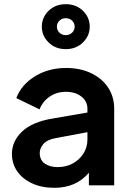

<svg xmlns="http://www.w3.org/2000/svg" viewBox="-20 -886 613 918"><path d="M240 12Q179 12 133 -9.5Q87 -31 62 -67.5Q37 -104 37 -150Q37 -211 85.5 -257Q134 -303 230 -319L398 -348V-366Q398 -402 369 -424.5Q340 -447 295 -447Q251 -447 217.5 -424Q184 -401 169 -363L58 -417Q82 -481 147 -521Q212 -561 296 -561Q363 -561 415 -536.5Q467 -512 496.5 -468Q526 -424 526 -366V0H405V-60Q344 12 240 12ZM170 -155Q170 -121 194 -104Q218 -87 256 -87Q296 -87 328 -104.5Q360 -122 379 -152Q398 -182 398 -219V-254L248 -226Q204 -218 187 -197Q170 -176 170 -155ZM294 -651Q245 -651 212.5 -683Q180 -715 180 -758Q180 -803 212.5 -834.5Q245 -866 294 -866Q344 -866 376.5 -834.5Q409 -803 409 -758Q409 -715 376.5 -683Q344 -651 294 -651ZM294 -718Q313 -718 325 -730Q337 -742 337 -759Q337 -775 325 -787Q313 -799 294 -799Q276 -799 264 -787Q252 -775 252 -759Q252 -742 264 -730Q276 -718 294 -718Z"/></svg>

Font: Plus Jakarta Text
Style: Bold
Weight: 700
Designer: Gumpita Rahayu
Foundry: Tokotype Studio
Version: Version 1.000